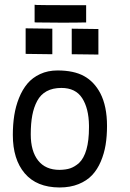

<svg xmlns="http://www.w3.org/2000/svg" viewBox="-20 -807 558 826"><path d="M350.6 -784.7V-710.4H342.3Q314 -709.5 243.7 -709.5Q170.9 -709.5 137.7 -710.4L128.9 -710.9V-786.6L138.2 -785.6Q169.9 -784.7 262.2 -784.7Q262.2 -784.7 342.3 -784.7ZM90.3 -685.1 205.1 -683.6V-573.7L90.3 -575.2ZM288.6 -683.6 403.3 -682.1V-572.3L288.6 -573.7ZM319.3 -105Q362.8 -146 362.8 -258.8Q362.8 -258.8 362.8 -267.6Q361.8 -340.8 333.5 -384.8Q305.2 -428.7 244.1 -428.7Q207 -428.7 180.9 -414.6Q154.8 -400.4 140.1 -373Q125.5 -345.7 118.9 -310.8Q112.3 -275.9 112.3 -229Q112.3 -156.7 144 -116.5Q175.8 -76.2 236.3 -76.2Q264.2 -76.7 282.5 -83Q300.8 -89.4 319.3 -105ZM235.4 -0.5Q137.7 -1 86.4 -61.3Q35.2 -121.6 35.2 -226.6Q35.2 -271 41.3 -310.3Q47.4 -349.6 61.8 -385.5Q76.2 -421.4 97.9 -447.3Q119.6 -473.1 152.8 -488.5Q186 -503.9 227.5 -503.9Q297.9 -503.9 341.6 -479.7Q385.3 -455.6 411.6 -405.8Q440.4 -350.1 440.4 -265.1Q440.4 -221.2 434.3 -183.8Q428.2 -146.5 413.6 -112.1Q398.9 -77.6 376.2 -53.5Q353.5 -29.3 317.9 -14.9Q282.2 -0.5 236.3 -0.5Z"/></svg>

Font: FantasqueSansM Nerd Font
Style: Regular
Weight: 400
Monospace: yes
Designer: Jany Belluz
Version: Version 1.8.0 ; ttfautohint (v1.8.2);Nerd Fonts 3.4.0